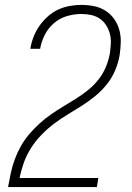

<svg xmlns="http://www.w3.org/2000/svg" viewBox="-20 -763 540 783"><path d="M13 0V-1Q18 -29 24 -57Q30 -85 40 -112.5Q50 -140 64.5 -166Q79 -192 98.5 -215Q118 -238 140.5 -258.5Q163 -279 188 -296.5Q213 -314 239 -329.5Q265 -345 290.5 -361Q316 -377 339.5 -396Q363 -415 381.5 -438.5Q400 -462 411.5 -489.5Q423 -517 428 -545Q431 -566 432 -586.5Q433 -607 428 -625.5Q423 -644 412.5 -660.5Q402 -677 386 -687.5Q370 -698 351 -702Q332 -706 311 -706Q283 -706 253.5 -697.5Q224 -689 200.5 -669Q177 -649 163 -621.5Q149 -594 144 -566V-564H104V-566Q108 -590 117 -613Q126 -636 140.5 -657Q155 -678 174.5 -695.5Q194 -713 216.5 -723.5Q239 -734 263.5 -738.5Q288 -743 311 -743Q338 -743 363 -738Q388 -733 409 -720Q430 -707 444.5 -687Q459 -667 466 -643Q473 -619 472.5 -592.5Q472 -566 468 -539Q463 -508 450 -477Q437 -446 416 -419.5Q395 -393 368 -371Q341 -349 312.5 -331Q284 -313 255 -295.5Q226 -278 199 -257.5Q172 -237 148 -212Q124 -187 106 -158.5Q88 -130 77 -99Q66 -68 60 -37H381L375 0Z"/></svg>

Font: Iosevka Curly Extralight
Style: Italic
Weight: 200
Italic angle: -9°
Monospace: yes
Designer: Belleve Invis
Foundry: Belleve Invis
Version: Version 22.1.2; ttfautohint (v1.8.4)